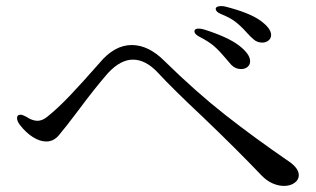

<svg xmlns="http://www.w3.org/2000/svg" viewBox="-20 -645 1040 631"><path d="M871 -530Q871 -519 862.5 -512Q854 -505 842 -505Q825 -505 813 -516Q804 -523 789 -540Q771 -560 753.5 -573.5Q736 -587 706 -599Q689 -606 689 -616Q689 -620 693.5 -622.5Q698 -625 706 -625Q716 -625 722 -623Q800 -603 835.5 -577.5Q871 -552 871 -530ZM802 -444Q802 -432 793.5 -425Q785 -418 772 -418Q753 -418 739 -433Q723 -452 722 -453Q702 -477 684.5 -492.5Q667 -508 634 -525Q619 -533 619 -542Q619 -551 633 -551Q641 -551 651 -548Q730 -523 766 -495Q802 -467 802 -444ZM644 -263Q548 -353 499 -406Q459 -449 417 -449Q376 -449 335 -405Q293 -357 238 -283Q196 -227 173 -200Q156 -180 132 -180Q111 -180 88 -194.5Q65 -209 45 -235Q36 -247 36 -257Q36 -268 47 -268Q54 -268 65 -262Q86 -248 103 -248Q119 -248 135 -261Q170 -289 210 -331Q250 -373 307 -438Q356 -497 413 -497Q468 -497 520 -445Q624 -343 719.5 -268Q815 -193 930 -114Q962 -92 962 -69Q962 -54 948 -44Q934 -34 913 -34Q895 -34 875.5 -42.5Q856 -51 839 -69Q757 -155 644 -263Z"/></svg>

Font: Hina Mincho
Style: Regular
Weight: 400
Designer: satsuyako
Foundry: satsuyako
Version: Version 1.100